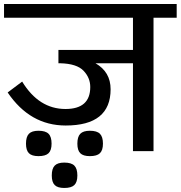

<svg xmlns="http://www.w3.org/2000/svg" viewBox="-30 -750 897 953"><path d="M260 -436H269Q351 -434 384.5 -399Q418 -364 418 -318Q418 -209 295 -209Q163 -209 80 -345L8 -291Q119 -127 296 -127Q519 -127 519 -307Q519 -393 444 -436H630V0H732V-662H847V-730H-10V-662H630V-502H260ZM161 25Q196 25 211 10.5Q226 -4 226 -37Q226 -71 211 -86Q196 -101 161 -101Q128 -101 113.5 -86Q99 -71 99 -37Q99 -4 113.5 10.5Q128 25 161 25ZM416 25Q451 25 466 10.5Q481 -4 481 -37Q481 -71 466 -86Q451 -101 416 -101Q383 -101 368.5 -86Q354 -71 354 -37Q354 -4 368.5 10.5Q383 25 416 25ZM289 183Q324 183 339 168.5Q354 154 354 121Q354 87 339 72Q324 57 289 57Q256 57 241.5 72Q227 87 227 121Q227 154 241.5 168.5Q256 183 289 183Z"/></svg>

Font: Glegoo
Style: Bold
Weight: 700
Version: Version 2.0.1; ttfautohint (v0.9) -r 48 -G 60